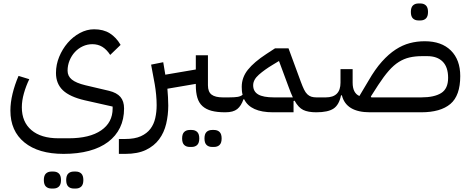

<svg xmlns="http://www.w3.org/2000/svg" viewBox="-20 -648 2720 1108"><path d="M347 240Q202 240 121 174Q40 108 40 -10Q40 -56 52.5 -107.5Q65 -159 87 -210L149 -191Q130 -152 118 -109.5Q106 -67 106 -29Q106 56 161.5 103Q217 150 317 150H377Q497 150 563.5 104.5Q630 59 630 -22V-33L470 -69Q383 -89 343 -127Q303 -165 303 -227Q303 -275 321.5 -320Q340 -365 370.5 -400.5Q401 -436 441 -457.5Q481 -479 523 -479Q577 -479 614 -455.5Q651 -432 676 -389L616 -331Q595 -363 570 -378Q545 -393 513 -393Q484 -393 458 -381Q432 -369 412.5 -348Q393 -327 381.5 -299Q370 -271 370 -240Q370 -209 394.5 -189Q419 -169 473 -156L609 -124Q654 -113 675 -88.5Q696 -64 696 -22Q696 40 672.5 88.5Q649 137 604 171Q559 205 494 222.5Q429 240 347 240ZM406 440Q386 440 374 428.5Q362 417 362 391Q362 365 374 353.5Q386 342 406 342H417Q437 342 449 353.5Q461 365 461 391Q461 417 449 428.5Q437 440 417 440ZM277 440Q257 440 245 428.5Q233 417 233 391Q233 365 245 353.5Q257 342 277 342H288Q308 342 320 353.5Q332 365 332 391Q332 417 320 428.5Q308 440 288 440Z M666 154H703Q758 154 793 138Q828 122 848 95.5Q868 69 876 33.5Q884 -2 884 -41Q884 -70 881 -101.5Q878 -133 873 -162L852 -275L922 -289L934 -217L1110 -247V-329H1180V-156Q1180 -118 1201 -102Q1222 -86 1266 -86H1301V-20L1281 0H1279Q1233 0 1201 -8.5Q1169 -17 1148.5 -35.5Q1128 -54 1119 -84Q1110 -114 1110 -156V-164L946 -136Q948 -111 949.5 -87Q951 -63 951 -39Q951 16 939 66.5Q927 117 898.5 155.5Q870 194 822.5 217Q775 240 703 240H666ZM1204 200Q1184 200 1172 188.5Q1160 177 1160 151Q1160 125 1172 113.5Q1184 102 1204 102H1215Q1235 102 1247 113.5Q1259 125 1259 151Q1259 177 1247 188.5Q1235 200 1215 200ZM1075 200Q1055 200 1043 188.5Q1031 177 1031 151Q1031 125 1043 113.5Q1055 102 1075 102H1086Q1106 102 1118 113.5Q1130 125 1130 151Q1130 177 1118 188.5Q1106 200 1086 200Z M1281 -66 1301 -86Q1334 -86 1351.5 -89Q1369 -92 1380 -101Q1377 -112 1376 -123Q1375 -134 1375 -147Q1375 -201 1410.5 -245.5Q1446 -290 1518 -337L1567 -369H1645L1716 -176Q1726 -149 1734.5 -131.5Q1743 -114 1753.5 -104Q1764 -94 1776.5 -90Q1789 -86 1806 -86H1825V-20L1805 0Q1758 0 1730 -13.5Q1702 -27 1680 -67L1674 -65V0H1555Q1426 0 1389 -75H1385Q1372 -37 1349 -18.5Q1326 0 1281 0ZM1441 -156Q1441 -120 1470 -103Q1499 -86 1561 -86H1670Q1659 -109 1646 -145L1590 -296L1552 -273Q1507 -246 1474 -217Q1441 -188 1441 -156Z M2015 -171Q2015 -111 2054 -94L2107 -183Q2145 -249 2184 -292.5Q2223 -336 2263 -362Q2303 -388 2344.5 -399Q2386 -410 2431 -410Q2528 -410 2582 -356.5Q2636 -303 2636 -209Q2636 -96 2579 -48Q2522 0 2411 0H2115Q1977 0 1953 -98H1948Q1937 -43 1905 -21.5Q1873 0 1805 0V-66L1825 -86H1860Q1945 -86 1945 -171V-249H2015ZM2411 -86Q2486 -86 2526 -111Q2566 -136 2566 -199Q2566 -261 2534.5 -292.5Q2503 -324 2446 -324H2416Q2376 -324 2343.5 -316.5Q2311 -309 2281.5 -290.5Q2252 -272 2223.5 -239.5Q2195 -207 2163 -158L2120 -91L2123 -86ZM2395 -530Q2375 -530 2363 -541.5Q2351 -553 2351 -579Q2351 -605 2363 -616.5Q2375 -628 2395 -628H2406Q2426 -628 2438 -616.5Q2450 -605 2450 -579Q2450 -553 2438 -541.5Q2426 -530 2406 -530Z"/></svg>

Font: IBM Plex Sans Arabic
Style: Regular
Weight: 400
Designer: Mike Abbink, Paul van der Laan, Pieter van Rosmalen, Wael Morcos, Khajak Apelian
Foundry: Bold Monday
Version: Version 1.1